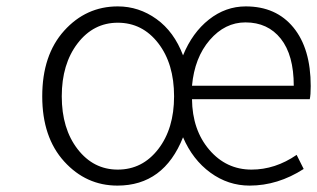

<svg xmlns="http://www.w3.org/2000/svg" viewBox="-20 -567 991 600"><path d="M347 13Q249 13 180.5 -62.5Q112 -138 112 -266Q112 -395 180.5 -471Q249 -547 348 -547Q414 -547 469 -507.5Q524 -468 552 -394Q581 -465 633 -506Q685 -547 748 -547Q843 -547 897 -481Q951 -415 951 -298Q951 -270 948 -257H580Q581 -161 634 -99Q687 -37 766 -37Q840 -37 907 -83L929 -39Q848 13 760 13Q693 13 637.5 -27.5Q582 -68 552 -138Q492 13 347 13ZM348 -37Q425 -37 474.5 -101Q524 -165 524 -266Q524 -368 474.5 -432Q425 -496 348 -496Q272 -496 222.5 -431.5Q173 -367 173 -266Q173 -165 222.5 -101Q272 -37 348 -37ZM580 -299H898Q898 -395 857.5 -446Q817 -497 747 -497Q683 -497 635.5 -442Q588 -387 580 -299Z"/></svg>

Font: NotoSansHansLight
Style: Regular
Weight: 300
Designer: Ryoko NISHIZUKA  (kana & ideographs); Paul D. Hunt (Latin, Greek & Cyrillic); Wenlong ZHANG  (bopomofo); Sandoll Communi
Foundry: Adobe Systems Incorporated
Version: Version 1.00;December 8, 2021;FontCreator 13.0.0.2675 64-bit